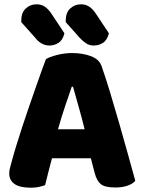

<svg xmlns="http://www.w3.org/2000/svg" viewBox="-20 -863 667 894"><path d="M403 -126H222Q212 -90 204.5 -59Q197 -28 190 -1Q176 4 160.5 7.5Q145 11 123 11Q72 11 47.5 -6.5Q23 -24 23 -55Q23 -69 27 -83Q31 -97 36 -116Q43 -143 55.5 -183.5Q68 -224 83 -270.5Q98 -317 115 -365.5Q132 -414 147 -457.5Q162 -501 174.5 -535.5Q187 -570 194 -588Q211 -598 245.5 -607Q280 -616 315 -616Q365 -616 403.5 -601.5Q442 -587 453 -555Q471 -504 492 -435Q513 -366 534 -292.5Q555 -219 575 -147.5Q595 -76 610 -21Q598 -7 574 1.5Q550 10 517 10Q468 10 449 -6Q430 -22 421 -57ZM314 -459Q300 -418 283 -368Q266 -318 250 -261H374Q360 -318 345.5 -368.5Q331 -419 320 -459ZM79 -760V-767Q79 -804 100 -823.5Q121 -843 150 -843Q173 -843 190 -831Q207 -819 221 -797L280 -708Q272 -676 252.5 -663.5Q233 -651 210 -651Q190 -651 173 -661Q156 -671 145 -686ZM286 -760V-767Q286 -804 307 -823.5Q328 -843 357 -843Q380 -843 397 -831Q414 -819 428 -797L487 -708Q479 -676 459.5 -663.5Q440 -651 417 -651Q396 -651 380.5 -661.5Q365 -672 352 -686Z"/></svg>

Font: Baloo Thambi 2 ExtraBold
Style: Regular
Weight: 800
Designer: Aadarsh Rajan and Ek Type
Foundry: Ek Type
Version: Version 1.640;hotconv 1.0.111;makeotfexe 2.5.65597; ttfautoh